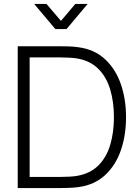

<svg xmlns="http://www.w3.org/2000/svg" viewBox="-20 -955 702 975"><path d="M153.5 -935H216L289.5 -849L362.5 -935H425L318 -807.5H261ZM70 0V-720H284.5Q297 -720 325.2 -719.5Q353.5 -719 379 -715Q460 -704 513.5 -654.2Q567 -604.5 593.5 -528.2Q620 -452 620 -360Q620 -267.5 593.5 -191.2Q567 -115 513.5 -65.5Q460 -16 379 -5Q353.5 -1.5 324.8 -0.8Q296 0 284.5 0ZM130.5 -56.5H284.5Q307 -56.5 331 -57.8Q355 -59 372 -62Q439 -74 480 -115.2Q521 -156.5 539.8 -219.8Q558.5 -283 558.5 -360Q558.5 -437.5 539.5 -500.8Q520.5 -564 479.5 -605.2Q438.5 -646.5 372 -658Q355 -661 330.2 -662.2Q305.5 -663.5 284.5 -663.5H130.5Z"/></svg>

Font: Manrope ExtraLight Light
Style: Regular
Weight: 300
Version: Version 4.504